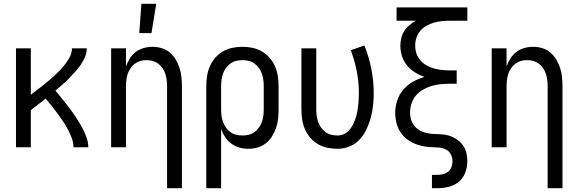

<svg xmlns="http://www.w3.org/2000/svg" viewBox="-20 -774 3040 1009"><path d="M64 0V-520H142V-276Q158 -289 175 -301.5Q192 -314 208 -327Q224 -340 240 -353.5Q256 -367 271.5 -381.5Q287 -396 301 -411.5Q315 -427 327.5 -443.5Q340 -460 349 -479.5Q358 -499 358 -520H436Q436 -496 426.5 -474Q417 -452 403.5 -432.5Q390 -413 374 -395.5Q358 -378 341.5 -361Q325 -344 307 -328.5Q289 -313 271 -298Q285 -281 299 -264Q313 -247 326.5 -230Q340 -213 353 -195.5Q366 -178 378 -159.5Q390 -141 401 -122.5Q412 -104 421.5 -84Q431 -64 437.5 -43Q444 -22 444 0H366Q366 -25 357 -48.5Q348 -72 336.5 -94Q325 -116 311 -137Q297 -158 282 -178Q267 -198 251.5 -217.5Q236 -237 220 -256Q200 -240 180.5 -225Q161 -210 142 -195V0Z M858 215V-320Q858 -337 856 -353.5Q854 -370 849 -385.5Q844 -401 834.5 -415Q825 -429 812 -439Q799 -449 783 -453.5Q767 -458 750 -458Q733 -458 717 -453.5Q701 -449 688 -439Q675 -429 665.5 -415Q656 -401 651 -385.5Q646 -370 644 -353.5Q642 -337 642 -320V0H564V-520H642V-425Q650 -447 662.5 -467Q675 -487 693.5 -501Q712 -515 735 -521.5Q758 -528 781 -528Q806 -528 829.5 -521Q853 -514 872 -498Q891 -482 903.5 -461Q916 -440 923.5 -416.5Q931 -393 933.5 -368.5Q936 -344 936 -320V215ZM712 -600 723 -754H801L776 -600Z M1064 215V-320Q1064 -347 1068 -373.5Q1072 -400 1082.5 -424.5Q1093 -449 1110.5 -469.5Q1128 -490 1151 -503.5Q1174 -517 1200.5 -522.5Q1227 -528 1254 -528Q1281 -528 1307.5 -522.5Q1334 -517 1357 -503.5Q1380 -490 1397.5 -469.5Q1415 -449 1425.5 -424.5Q1436 -400 1440 -373.5Q1444 -347 1444 -320V-200Q1444 -175 1441.5 -150.5Q1439 -126 1431 -102.5Q1423 -79 1410 -58Q1397 -37 1377.5 -21.5Q1358 -6 1334 1Q1310 8 1285 8Q1261 8 1238 1.5Q1215 -5 1196 -19Q1177 -33 1163.5 -53Q1150 -73 1142 -96V215ZM1254 -62Q1271 -62 1287.5 -66Q1304 -70 1317.5 -80Q1331 -90 1341 -104Q1351 -118 1356.5 -134Q1362 -150 1364 -166.5Q1366 -183 1366 -200V-320Q1366 -337 1364 -353.5Q1362 -370 1356.5 -386Q1351 -402 1341 -416Q1331 -430 1317.5 -440Q1304 -450 1287.5 -454Q1271 -458 1254 -458Q1237 -458 1220.5 -454Q1204 -450 1190.5 -440Q1177 -430 1167 -416Q1157 -402 1151.5 -386Q1146 -370 1144 -353.5Q1142 -337 1142 -320V-200Q1142 -183 1144 -166.5Q1146 -150 1151.5 -134Q1157 -118 1167 -104Q1177 -90 1190.5 -80Q1204 -70 1220.5 -66Q1237 -62 1254 -62Z M1754 8Q1727 8 1700.5 2.5Q1674 -3 1651 -16.5Q1628 -30 1610.5 -50.5Q1593 -71 1582.5 -95.5Q1572 -120 1568 -146.5Q1564 -173 1564 -200V-520H1642V-200Q1642 -183 1644 -166.5Q1646 -150 1651.5 -134Q1657 -118 1667 -104Q1677 -90 1690.5 -80Q1704 -70 1720.5 -66Q1737 -62 1754 -62Q1771 -62 1787 -69Q1803 -76 1814.5 -89Q1826 -102 1834 -117.5Q1842 -133 1847.5 -149Q1853 -165 1856.5 -182Q1860 -199 1862 -216Q1864 -233 1865 -250Q1866 -267 1866 -284Q1866 -342 1855 -399Q1844 -456 1823 -510L1895 -535Q1919 -475 1931.5 -411.5Q1944 -348 1944 -284Q1944 -252 1940.5 -219.5Q1937 -187 1928.5 -155.5Q1920 -124 1906 -94.5Q1892 -65 1870 -41Q1848 -17 1817 -4.5Q1786 8 1754 8Z M2250 215V145H2279Q2295 145 2310 141Q2325 137 2336.5 127Q2348 117 2353 102.5Q2358 88 2358 73Q2358 54 2349 37Q2340 20 2323.5 11.5Q2307 3 2288 1.5Q2269 0 2250.5 -0.5Q2232 -1 2213.5 -4Q2195 -7 2177.5 -12.5Q2160 -18 2143 -27Q2126 -36 2112 -48Q2098 -60 2087 -75.5Q2076 -91 2069.5 -108.5Q2063 -126 2060 -144.5Q2057 -163 2057 -181Q2057 -214 2067.5 -246Q2078 -278 2099.5 -303Q2121 -328 2150 -344.5Q2179 -361 2211 -370Q2184 -379 2160 -394Q2136 -409 2118.5 -430.5Q2101 -452 2092.5 -479Q2084 -506 2084 -534Q2084 -554 2089 -574.5Q2094 -595 2105 -612Q2116 -629 2132 -642Q2148 -655 2166 -665H2064V-735H2436V-665H2343Q2322 -665 2301 -663Q2280 -661 2260 -655Q2240 -649 2221 -638.5Q2202 -628 2188.5 -612Q2175 -596 2168.5 -576Q2162 -556 2162 -535Q2162 -513 2168.5 -493Q2175 -473 2189 -457Q2203 -441 2221.5 -430.5Q2240 -420 2260 -414.5Q2280 -409 2301 -406.5Q2322 -404 2343 -404H2380V-334H2343Q2319 -334 2294.5 -331.5Q2270 -329 2247 -322Q2224 -315 2202.5 -302.5Q2181 -290 2165.5 -272Q2150 -254 2142.5 -230Q2135 -206 2135 -182Q2135 -159 2143 -138Q2151 -117 2167.5 -102Q2184 -87 2206 -79.5Q2228 -72 2250 -70.5Q2272 -69 2294.5 -68.5Q2317 -68 2338.5 -61.5Q2360 -55 2379 -42.5Q2398 -30 2411.5 -12Q2425 6 2430.5 28Q2436 50 2436 72Q2436 103 2425.5 132Q2415 161 2392 180.5Q2369 200 2339 207.5Q2309 215 2279 215Z M2858 215V-320Q2858 -337 2856 -353.5Q2854 -370 2849 -385.5Q2844 -401 2834.5 -415Q2825 -429 2812 -439Q2799 -449 2783 -453.5Q2767 -458 2750 -458Q2733 -458 2717 -453.5Q2701 -449 2688 -439Q2675 -429 2665.5 -415Q2656 -401 2651 -385.5Q2646 -370 2644 -353.5Q2642 -337 2642 -320V0H2564V-520H2642V-425Q2650 -447 2662.5 -467Q2675 -487 2693.5 -501Q2712 -515 2735 -521.5Q2758 -528 2781 -528Q2806 -528 2829.5 -521Q2853 -514 2872 -498Q2891 -482 2903.5 -461Q2916 -440 2923.5 -416.5Q2931 -393 2933.5 -368.5Q2936 -344 2936 -320V215Z"/></svg>

Font: Iosevka Term Curly
Style: Regular
Weight: 400
Designer: Belleve Invis
Foundry: Belleve Invis
Version: Version 32.3.0